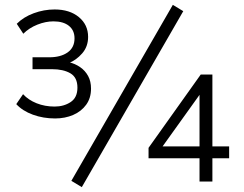

<svg xmlns="http://www.w3.org/2000/svg" viewBox="-20 -748 1005 791"><path d="M207 -260Q158 -260 115.5 -275.5Q73 -291 47 -319L75 -360Q97 -336 131 -322.5Q165 -309 205 -309Q243 -309 271 -327.5Q299 -346 299 -387Q299 -429 270 -446Q241 -463 194 -463H114V-512H183Q230 -512 258.5 -532Q287 -552 287 -590Q287 -623 264 -641.5Q241 -660 200 -660Q168 -660 134 -646.5Q100 -633 76 -609L49 -650Q77 -678 119 -693.5Q161 -709 205 -709Q267 -709 305 -677.5Q343 -646 343 -596Q343 -556 318.5 -528Q294 -500 263 -488V-492Q289 -486 310 -471.5Q331 -457 343 -435Q355 -413 355 -383Q355 -344 335 -316.5Q315 -289 281.5 -274.5Q248 -260 207 -260ZM317 23 274 -3 692 -728 735 -702ZM802 0V-96H592V-139L807 -441H855V-145H924V-96H855V0ZM802 -145V-367H809L637 -127L636 -145Z"/></svg>

Font: Nunito Sans 10pt Light
Style: Regular
Weight: 300
Designer: Vernon Adams
Foundry: Vernon Adams
Version: Version 3.101;gftools[0.9.27]